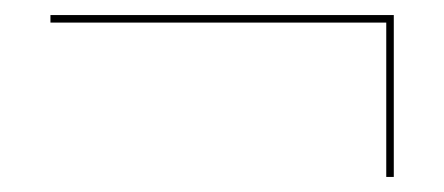

<svg xmlns="http://www.w3.org/2000/svg" viewBox="-20 -325 590 255"><path d="M47 -305H503V-90H493V-295H47Z"/></svg>

Font: EauTestInfant Hairline
Style: Italic
Weight: 250
Italic angle: -12°
Designer: Christian Thalmann (Catharsis Fonts)
Version: Version 0.001;PS 000.001;hotconv 1.0.88;makeotf.lib2.5.64775